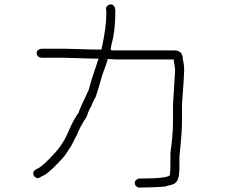

<svg xmlns="http://www.w3.org/2000/svg" viewBox="-20 -686 1040 872"><path d="M482.4 -666Q501.5 -666 503.9 -638.7Q503.9 -543.5 486.3 -484.4Q482.4 -463.9 482.4 -459L492.2 -457H771.5Q810.5 -457 810.5 -416Q816.4 -393.6 816.4 -365.2Q816.4 -343.3 806.6 -212.9V-132.8Q806.6 -84.5 794.9 25.4V70.3Q794.9 135.7 775.4 144.5Q775.4 150.4 738.3 158.2Q738.3 164.1 609.4 166Q591.8 159.7 591.8 144.5Q591.8 132.3 609.4 125Q750 125 752 107.4Q753.9 80.1 753.9 60.5V9.8Q765.6 -78.1 765.6 -123V-209L775.4 -367.2Q775.4 -378.4 769.5 -408.2V-416H507.8Q495.1 -416 468.8 -418Q468.8 -408.7 445.3 -347.7Q423.8 -272 414.1 -244.1Q408.7 -239.7 392.6 -199.2Q388.2 -199.2 373 -154.3Q343.8 -112.3 328.1 -70.3Q325.2 -67.9 304.7 -25.4Q280.3 14.6 263.7 33.2Q195.3 108.4 168 115.2Q161.6 123 148.4 123Q130.9 116.7 130.9 101.6Q130.9 86.9 154.3 78.1Q178.7 64 222.7 15.6Q268.1 -31.7 293 -93.8Q315.4 -145.5 337.9 -175.8Q337.9 -184.6 382.8 -277.3Q392.6 -317.9 427.7 -419.9H404.3Q391.6 -419.9 263.7 -423.8H168Q146.5 -427.2 146.5 -445.3Q146.5 -460.9 168 -464.8H269.5Q282.2 -464.8 410.2 -460.9H441.4V-462.9Q462.9 -564.5 462.9 -621.1V-634.8L460.9 -648.4Q467.3 -666 482.4 -666Z"/></svg>

Font: CEF Fonts CJK Mono
Style: Regular
Weight: 400
Designer: PartyBoss (派对大魔王)
Version: Release 2.25